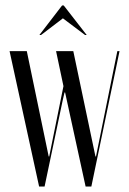

<svg xmlns="http://www.w3.org/2000/svg" viewBox="-20 -682 471 702"><path d="M124 -554H130L210 -615L291 -554H297L213 -662H207ZM123 0H143L209 -314L216 -344H218L293 0H314L417 -495H409L331 -110H329L248 -495H185L212 -367L160 -110H158L78 -495H15Z"/></svg>

Font: Moniqa Display
Style: Regular
Weight: 400
Designer: Rajesh Rajput
Foundry: Rajesh Rajput
Version: Version 1.000